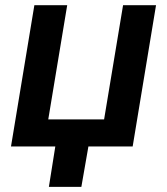

<svg xmlns="http://www.w3.org/2000/svg" viewBox="-20 -566 645 742"><path d="M22.5 0 112.8 -545.9H239.7L166.5 -104.5H382.3L455.6 -545.9H583L492.7 0ZM168.9 156.2 198.7 -31.2H327.1L294.4 156.2Z"/></svg>

Font: Inter SemiBold
Style: Italic
Weight: 600
Italic angle: -9.3988°
Designer: Rasmus Andersson
Foundry: rsms
Version: Version 4.001;git-66647c0bb